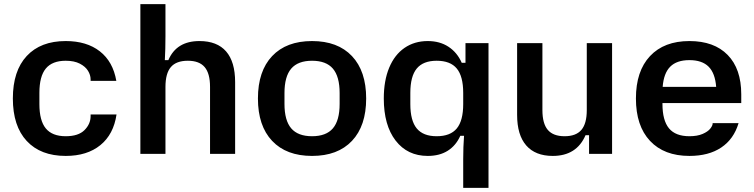

<svg xmlns="http://www.w3.org/2000/svg" viewBox="-20 -742 3636 926"><path d="M42 -267Q42 -400 109 -472Q176 -544 297 -544Q398 -544 461.5 -494.5Q525 -445 541 -352H417V-359Q417 -380 404.5 -400.5Q392 -421 365 -435Q338 -449 297 -449Q232 -449 201 -411.5Q170 -374 170 -294V-240Q170 -160 201 -122.5Q232 -85 297 -85Q358 -85 387.5 -114.5Q417 -144 417 -182V-190H542Q528 -94 464 -42Q400 10 297 10Q176 10 109 -62Q42 -134 42 -267Z M657 -722H778V-567Q778 -504 775 -452H792Q831 -544 942 -544Q1027 -544 1070.5 -494Q1114 -444 1114 -346V0H993V-323Q993 -388 967 -418.5Q941 -449 886 -449Q830 -449 804 -418.5Q778 -388 778 -323V0H657Z M1224 -267Q1224 -399 1292.5 -471.5Q1361 -544 1485 -544Q1609 -544 1677.5 -471.5Q1746 -399 1746 -267Q1746 -135 1677.5 -62.5Q1609 10 1485 10Q1361 10 1292.5 -62.5Q1224 -135 1224 -267ZM1485 -85Q1553 -85 1585.5 -123Q1618 -161 1618 -241V-293Q1618 -373 1585.5 -411Q1553 -449 1485 -449Q1417 -449 1384.5 -411Q1352 -373 1352 -293V-241Q1352 -161 1384.5 -123Q1417 -85 1485 -85Z M2218 -87H2200Q2179 -40 2139.5 -15Q2100 10 2043 10Q1945 10 1888 -64Q1831 -138 1831 -267Q1831 -353 1857 -415.5Q1883 -478 1931 -511Q1979 -544 2043 -544Q2101 -544 2143 -516.5Q2185 -489 2207 -439H2225V-534H2336V164H2214V26Q2214 -34 2218 -87ZM2086 -85Q2152 -85 2183 -122.5Q2214 -160 2214 -240V-294Q2214 -374 2183 -411.5Q2152 -449 2086 -449Q2021 -449 1990 -411.5Q1959 -374 1959 -294V-240Q1959 -160 1990 -122.5Q2021 -85 2086 -85Z M2474 -188V-534H2596V-211Q2596 -146 2622 -115.5Q2648 -85 2703 -85Q2758 -85 2784 -115.5Q2810 -146 2810 -211V-534H2932V0H2821V-90H2804Q2761 10 2646 10Q2562 10 2518 -40.5Q2474 -91 2474 -188Z M3047 -267Q3047 -399 3115 -471.5Q3183 -544 3305 -544Q3424 -544 3489.5 -477Q3555 -410 3555 -287V-245H3175V-241Q3175 -161 3206.5 -123Q3238 -85 3305 -85Q3343 -85 3368.5 -96Q3394 -107 3405.5 -121.5Q3417 -136 3417 -146V-148H3542Q3519 -71 3458.5 -30.5Q3398 10 3305 10Q3183 10 3115 -62.5Q3047 -135 3047 -267ZM3434 -323Q3429 -389 3397.5 -420.5Q3366 -452 3305 -452Q3244 -452 3212.5 -420.5Q3181 -389 3176 -323Z"/></svg>

Font: Mozilla Text BETA SemiBold
Style: Regular
Weight: 600
Designer: Studio DRAMA
Foundry: Studio DRAMA
Version: Version 0.100